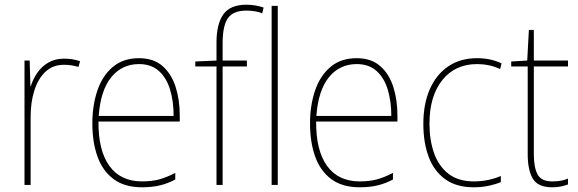

<svg xmlns="http://www.w3.org/2000/svg" viewBox="-20 -785 2455 815"><path d="M252 -536Q290 -536 320 -525L313 -501Q299 -505 284.5 -507.5Q270 -510 252 -510Q204 -510 172.5 -480Q141 -450 125.5 -400Q110 -350 110 -290V0H84V-528H106L109 -420H111Q120 -449 138 -475.5Q156 -502 184.5 -519Q213 -536 252 -536Z M570 -538Q632 -538 670 -504.5Q708 -471 725.5 -416Q743 -361 743 -295V-269H398Q397 -146 444.5 -80.5Q492 -15 583 -15Q623 -15 654 -23Q685 -31 724 -51V-23Q692 -6 658.5 2Q625 10 583 10Q509 10 462.5 -24.5Q416 -59 394 -120Q372 -181 372 -261Q372 -338 393.5 -401Q415 -464 459 -501Q503 -538 570 -538ZM570 -513Q498 -513 452.5 -457.5Q407 -402 399 -293H717Q717 -356 701.5 -406Q686 -456 653.5 -484.5Q621 -513 570 -513Z M1028 -503H925V0H899V-503H809V-524L899 -528V-604Q899 -683 928 -724Q957 -765 1026 -765Q1048 -765 1066 -761.5Q1084 -758 1099 -753L1093 -728Q1078 -735 1060 -737.5Q1042 -740 1026 -740Q970 -740 947.5 -708Q925 -676 925 -601V-528H1028Z M1159 0H1133V-760H1159Z M1494 -538Q1556 -538 1594 -504.5Q1632 -471 1649.5 -416Q1667 -361 1667 -295V-269H1322Q1321 -146 1368.5 -80.5Q1416 -15 1507 -15Q1547 -15 1578 -23Q1609 -31 1648 -51V-23Q1616 -6 1582.5 2Q1549 10 1507 10Q1433 10 1386.5 -24.5Q1340 -59 1318 -120Q1296 -181 1296 -261Q1296 -338 1317.5 -401Q1339 -464 1383 -501Q1427 -538 1494 -538ZM1494 -513Q1422 -513 1376.5 -457.5Q1331 -402 1323 -293H1641Q1641 -356 1625.5 -406Q1610 -456 1577.5 -484.5Q1545 -513 1494 -513Z M1991 10Q1917 10 1869.5 -24.5Q1822 -59 1799.5 -119.5Q1777 -180 1777 -259Q1777 -344 1804.5 -406.5Q1832 -469 1883 -503.5Q1934 -538 2005 -538Q2063 -538 2109 -516L2103 -492Q2079 -503 2054.5 -508Q2030 -513 2005 -513Q1912 -513 1857.5 -445Q1803 -377 1803 -260Q1803 -190 1822.5 -135Q1842 -80 1883.5 -47.5Q1925 -15 1992 -15Q2022 -15 2051.5 -21Q2081 -27 2106 -38V-12Q2085 -3 2055 3.5Q2025 10 1991 10Z M2324 -15Q2345 -15 2361.5 -18Q2378 -21 2391 -27V-2Q2377 3 2361.5 6.5Q2346 10 2324 10Q2263 10 2241.5 -27Q2220 -64 2220 -130V-503H2150V-524L2218 -528L2225 -658H2246V-528H2391V-503H2246V-130Q2246 -74 2262 -44.5Q2278 -15 2324 -15Z"/></svg>

Font: Noto Sans Gurmukhi UI SemiCondensed Thin
Style: Regular
Weight: 100
Width: 4
Designer: Jelle Bosma - Monotype Design Team
Foundry: Monotype Imaging Inc.
Version: Version 2.004; ttfautohint (v1.8.4.7-5d5b)